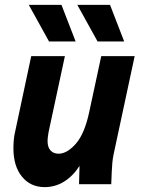

<svg xmlns="http://www.w3.org/2000/svg" viewBox="-20 -755 584 787"><path d="M35 -147Q35 -164 36.5 -181.5Q38 -199 42 -215L108 -525H246L179 -213Q178 -206 176.5 -196Q175 -186 175 -176Q175 -152 187 -138.5Q199 -125 220 -125Q255 -125 291 -166Q327 -207 346 -297L395 -525H532L446 -124Q442 -105 440.5 -88Q439 -71 438 -50L436 0H304L306 -75Q279 -33 242.5 -10.5Q206 12 163 12Q105 12 70 -31Q35 -74 35 -147ZM98 -735H232L290 -585H181ZM297 -735H431L489 -585H380Z"/></svg>

Font: Radio Canada Condensed
Style: Bold Italic
Weight: 700
Width: 3
Italic angle: -12°
Designer: Charles Daoud, Etienne Aubert Bonn, Alexandre Saumier Demers, Jacques Le Bailly
Foundry: Radio-Canada
Version: Version 2.104; ttfautohint (v1.8.4.7-5d5b);gftools[0.9.28.de